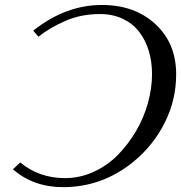

<svg xmlns="http://www.w3.org/2000/svg" viewBox="-20 -755 733 777"><path d="M392.1 -734.9Q525.4 -734.9 609.1 -657.2Q692.9 -579.6 692.9 -454.1Q692.9 -351.1 647.2 -259.5Q601.6 -168 522 -102.1Q395 2.4 235.4 2.4Q115.7 2.4 32.2 -69.8L62 -97.7Q138.2 -34.2 243.2 -34.2Q303.2 -34.2 358.9 -59.6Q414.6 -85 456.8 -127.9Q499 -170.9 530.8 -225.1Q562.5 -279.3 578.9 -338.9Q595.2 -398.4 595.2 -455.1Q595.2 -506.3 581.8 -550Q568.4 -593.8 542.5 -627Q516.6 -660.2 476.1 -679.2Q435.5 -698.2 384.3 -698.2Q308.6 -698.2 245.1 -670.7Q181.6 -643.1 135.7 -606.4L114.3 -630.9Q245.6 -734.9 392.1 -734.9Z"/></svg>

Font: Flanker
Style: Italic
Weight: 400
Italic angle: -12°
Designer: Flanker
Version: Version 2.027